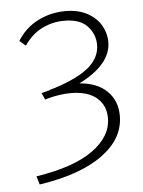

<svg xmlns="http://www.w3.org/2000/svg" viewBox="-47 -507 512 687"><g transform="rotate(-5 208.5 -163.0)"><path d="M375 -78Q375 4 295 62Q215 120 68 142L59 112Q195 91 263.5 41.5Q332 -8 332 -74Q332 -119 300 -146.5Q268 -174 206 -174Q169 -174 123 -162L114 -159L103 -183L133 -191V-192L154 -198Q240 -226 278 -260Q316 -294 316 -338Q316 -376 289.5 -405Q263 -434 206 -434Q164 -434 126.5 -415.5Q89 -397 62 -357L40 -376Q69 -422 115 -445Q161 -468 213 -468Q260 -468 292.5 -450Q325 -432 341 -404Q357 -376 357 -345Q357 -264 241 -206Q305 -201 340 -166.5Q375 -132 375 -78Z"/></g></svg>

Font: Ysabeau SC Light
Style: Regular
Weight: 300
Designer: Christian Thalmann (Catharsis Fonts)
Version: Version 0.003